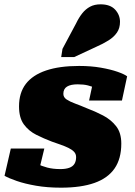

<svg xmlns="http://www.w3.org/2000/svg" viewBox="-20 -857 626 888"><path d="M262 11Q199 11 147 2Q95 -7 57.5 -20Q20 -33 1 -44L30 -170H185L155 -46Q135 -53 125.5 -66.5Q116 -80 116 -94.5Q116 -109 124 -116Q135 -109 153.5 -99Q172 -89 198.5 -82Q225 -75 259 -75Q284 -75 300.5 -81Q317 -87 324.5 -99.5Q332 -112 332 -130Q332 -145 322.5 -155Q313 -165 296.5 -173Q280 -181 260 -188Q240 -195 220 -202Q183 -216 148 -233.5Q113 -251 90.5 -281.5Q68 -312 68 -365Q68 -428 99.5 -469Q131 -510 193 -531Q255 -552 346 -552Q401 -552 446.5 -544Q492 -536 523.5 -525Q555 -514 568 -504L544 -392H392L413 -490Q429 -492 438.5 -480.5Q448 -469 450 -456Q452 -443 443 -437Q434 -443 420 -450Q406 -457 386.5 -462Q367 -467 339 -467Q307 -467 290 -456.5Q273 -446 273 -423Q273 -407 288 -397Q303 -387 327.5 -378Q352 -369 380 -357Q420 -342 456.5 -323Q493 -304 517 -273.5Q541 -243 541 -193Q541 -123 510 -78Q479 -33 417 -11Q355 11 262 11ZM332 -749Q345 -776 360.5 -795.5Q376 -815 396.5 -826Q417 -837 445 -837Q490 -837 512.5 -812.5Q535 -788 535 -756Q535 -727 521 -706.5Q507 -686 482.5 -670.5Q458 -655 424 -640L323 -593H263L269 -631Z"/></svg>

Font: Roboto Serif 20pt Black
Style: Italic
Weight: 900
Italic angle: -10°
Version: Version 1.008